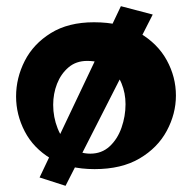

<svg xmlns="http://www.w3.org/2000/svg" viewBox="-20 -535 631 621"><path d="M192 66 108 39 371 -515 474 -488ZM286 12Q201 12 144.5 -22Q88 -56 60 -110Q32 -164 32 -223Q32 -283 60 -338Q88 -393 144.5 -428Q201 -463 284 -463Q372 -463 431 -428.5Q490 -394 519.5 -340Q549 -286 549 -226Q549 -167 519.5 -112Q490 -57 431.5 -22.5Q373 12 286 12ZM272 -38Q309 -38 334.5 -61.5Q360 -85 373 -122Q386 -159 386 -198Q386 -234 373 -265.5Q360 -297 332.5 -317.5Q305 -338 262 -338Q226 -338 201.5 -317Q177 -296 164.5 -264Q152 -232 152 -196Q152 -156 166.5 -119.5Q181 -83 208 -60.5Q235 -38 272 -38Z"/></svg>

Font: Marhey Light SemiBold
Style: Regular
Weight: 600
Version: Version 1.000